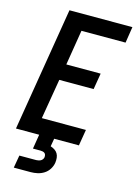

<svg xmlns="http://www.w3.org/2000/svg" viewBox="-139 -809 785 1102"><g transform="rotate(15 253.0 -257.5)"><path d="M11 0 132 -735H506L491 -639H229L195 -430H399L383 -334H179L139 -96H401L385 0ZM57 220 70 145H170Q176 145 183 143.5Q190 142 196 139Q202 136 206.5 130Q211 124 212 118Q213 111 211.5 104Q210 97 205 93Q200 89 193.5 87.5Q187 86 180 86H135L149 0H238L230 47Q243 51 254.5 58.5Q266 66 272.5 77Q279 88 280.5 102Q282 116 280 131Q277 151 265.5 169.5Q254 188 236 199.5Q218 211 197.5 215.5Q177 220 157 220Z"/></g></svg>

Font: Iosevka SS04 Oblique
Style: Bold
Weight: 700
Italic angle: -9°
Monospace: yes
Designer: Belleve Invis
Foundry: Belleve Invis
Version: Version 19.0.0; ttfautohint (v1.8.4)